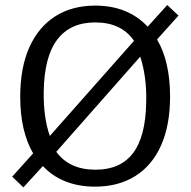

<svg xmlns="http://www.w3.org/2000/svg" viewBox="-20 -756 784 788"><path d="M76 13 30 -31 116 -126.5Q90 -171 76.5 -229.2Q63 -287.5 63 -358.5Q63 -478.5 100.5 -562Q138 -645.5 207 -689.2Q276 -733 371 -733Q438.5 -733 492.5 -711Q546.5 -689 586 -646.5L666.5 -735.5L712.5 -692L624.5 -594Q651 -549.5 664.5 -490.5Q678 -431.5 678 -360Q678 -241.5 641 -159Q604 -76.5 534.8 -33.2Q465.5 10 370.5 10Q303 10 248.8 -11.5Q194.5 -33 156 -74.5ZM372 -59.5Q473.5 -59.5 525.2 -126.5Q577 -193.5 580 -333Q581.5 -388 575.2 -435.2Q569 -482.5 555.5 -523.5L211 -133Q264.5 -59.5 372 -59.5ZM184.5 -198 530 -588.5Q503.5 -627 463.8 -645.5Q424 -664 371 -664Q269 -664 215.5 -594.2Q162 -524.5 159.5 -382Q158.5 -328 164.8 -282.2Q171 -236.5 184.5 -198Z"/></svg>

Font: Public Sans Thin Light
Style: Regular
Weight: 300
Version: Version 1.007